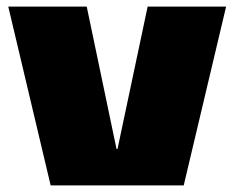

<svg xmlns="http://www.w3.org/2000/svg" viewBox="-20 -560 707 580"><path d="M5 -540H242L332 -110H335L426 -540H663L535 0H133Z"/></svg>

Font: Pathway Extreme SemiCondensed Black
Style: Regular
Weight: 900
Width: 4
Version: Version 1.001;gftools[0.9.26]